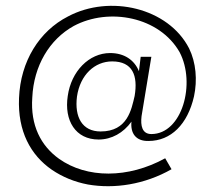

<svg xmlns="http://www.w3.org/2000/svg" viewBox="-20 -517 750 666"><path d="M322 -33C367 -33 408 -56 436 -95C432 -55 451 -27 495 -28C573 -28 631 -86 653 -183C665 -239 660 -300 636 -349C564 -490 361 -537 216 -460C116 -409 51 -304 46 -177C41 -62 86 21 160 72C197 97 238 114 285 123C377 139 482 123 575 70L553 32C424 103 281 102 185 34C122 -11 85 -82 92 -179C97 -288 151 -380 236 -427C358 -492 533 -459 603 -336C660 -228 612 -52 505 -52C473 -52 467 -81 471 -114L505 -320H468L462 -270C446 -309 411 -333 362 -333C289 -333 227 -270 215 -184C202 -99 242 -33 322 -33ZM329 -61C265 -61 238 -111 247 -182C258 -258 309 -304 369 -304C440 -304 459 -255 447 -184C436 -138 423 -61 329 -61Z"/></svg>

Font: OSH Darker Grotesque
Style: Regular
Weight: 400
Designer: Gabriel Lam
Foundry: TypeRant
Version: Version 1.000;Glyphs 3.1.1 (3148)